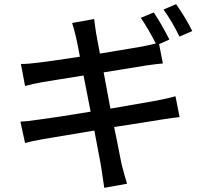

<svg xmlns="http://www.w3.org/2000/svg" viewBox="-20 -841 996 928"><path d="M909.2 -690.9 847.2 -664.1Q812 -737.8 770 -794.9L831.1 -820.8Q879.9 -751.5 909.2 -690.9ZM481 -491.2 513.7 -315.9Q717.3 -351.1 737.8 -355Q804.7 -368.2 828.1 -376L848.1 -274.9Q818.8 -272.5 754.9 -262.2Q695.3 -252 531.7 -227.1Q539.6 -190.4 547.6 -148.9Q555.7 -107.4 561 -80.6Q566.4 -53.7 568.8 -43Q585.9 22 594.2 46.9L483.9 66.9Q471.7 -19.5 470.2 -25.9Q468.8 -36.1 464.1 -61.5Q459.5 -86.9 450.9 -131.3Q442.4 -175.8 436 -210Q218.3 -174.3 189.9 -168.9Q127 -157.2 101.1 -149.9L78.6 -252.9Q107.4 -253.9 169.9 -263.2Q244.6 -272.5 418 -301.3L383.8 -476.1Q336.9 -468.8 268.1 -457.5Q199.2 -446.3 184.1 -443.8Q134.3 -435.1 101.1 -425.3L81.1 -531.7Q116.2 -531.7 164.1 -538.1Q208 -543 366.2 -566.9Q356.9 -617.7 347.2 -662.1Q336.4 -707 328.6 -730L435.1 -749Q436 -742.7 439.2 -717.3Q442.4 -691.9 444.8 -679.2Q445.8 -674.3 448.2 -660.9Q450.7 -647.5 454.8 -625Q459 -602.5 462.9 -582Q498 -587.9 544.2 -595.5Q590.3 -603 621.6 -608.4Q652.8 -613.8 668.9 -616.7Q700.2 -622.1 732.9 -630.9Q700.7 -694.8 660.6 -754.9L723.1 -780.8Q754.9 -734.9 798.8 -649.9L749 -627.9L767.1 -534.2Q744.1 -532.7 689 -524.9Z"/></svg>

Font: Karasuma Gothic
Style: Regular
Weight: 500
Designer: Rasmus Andersson / Ryoko Nishizuka
Foundry: Genbu
Version: Version 1.00